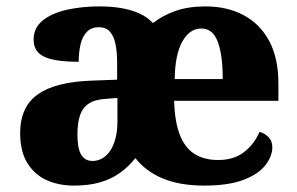

<svg xmlns="http://www.w3.org/2000/svg" viewBox="-20 -570 929 600"><path d="M211 10Q164 10 126 -7Q88 -24 65.5 -60.5Q43 -97 43 -154Q43 -236 98 -275Q153 -314 265 -318L346 -321V-375Q346 -407 341 -432Q336 -457 323.5 -471Q311 -485 289 -485Q266 -485 252 -471Q238 -457 232 -432.5Q226 -408 226 -377Q150 -377 117.5 -393Q85 -409 85 -446Q85 -483 113.5 -506Q142 -529 189 -539.5Q236 -550 291 -550Q329 -550 360 -544.5Q391 -539 415.5 -528Q440 -517 458 -498Q487 -521 527.5 -535.5Q568 -550 622 -550Q690 -550 741.5 -522.5Q793 -495 821.5 -441.5Q850 -388 850 -309V-255H524Q526 -191 541.5 -150Q557 -109 587 -89.5Q617 -70 662 -70Q711 -70 743 -95Q775 -120 791 -158Q808 -153 819.5 -141Q831 -129 831 -110Q831 -82 809.5 -54Q788 -26 741 -8Q694 10 618 10Q543 10 489.5 -12Q436 -34 403 -76Q382 -49 354.5 -29.5Q327 -10 292 0Q257 10 211 10ZM268 -67Q292 -67 310 -82.5Q328 -98 337.5 -126Q347 -154 347 -191V-264L310 -261Q276 -259 257 -246Q238 -233 230 -209.5Q222 -186 222 -151Q222 -124 226.5 -105Q231 -86 242 -76.5Q253 -67 268 -67ZM676 -323Q676 -398 660.5 -439.5Q645 -481 609 -481Q573 -481 550 -440.5Q527 -400 526 -323Z"/></svg>

Font: Noto Serif Hebrew ExtraBold
Style: Regular
Weight: 800
Version: Version 2.003